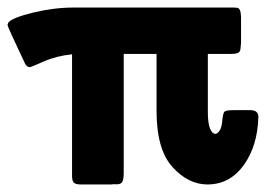

<svg xmlns="http://www.w3.org/2000/svg" viewBox="-43 -478 705 509"><path d="M-23 -412 -21 -418Q-11 -431 44.5 -444.5Q100 -458 152 -458H575Q583 -458 587 -457Q591 -456 593 -451Q595 -446 595 -444Q595 -442 596 -433V-365Q596 -363 595.5 -359Q595 -355 595 -354Q595 -343 590 -339Q585 -335 566 -335H508V-181Q508 -133 524 -124L529 -123L533 -125Q544 -133 546 -155.5Q548 -178 552 -182Q557 -186 577 -186H621Q641 -186 642 -169Q640 -91 603 -40Q566 11 507 11Q456 11 414 -35.5Q372 -82 372 -184V-335H285V-20Q285 0 280 6Q277 9 272.5 10Q268 11 263 10.5Q258 10 252 11H172Q157 11 152.5 6Q148 1 148 -12V-334Q107 -330 73 -315Q39 -300 36 -300Q29 -300 24 -308Q-23 -407 -23 -412Z"/></svg>

Font: CMU Sans Serif
Style: Bold
Weight: 700
Version: Version 0.7.0